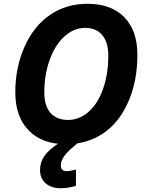

<svg xmlns="http://www.w3.org/2000/svg" viewBox="-20 -745 770 1005"><path d="M391.6 0Q333.5 46.9 315.9 72.3Q298.3 97.7 298.3 122.1Q298.3 135.7 306.2 143.3Q314 150.9 327.6 150.9Q349.1 150.9 377.4 142.1V228Q336.4 240.2 297.4 240.2Q247.6 240.2 218.5 214.1Q189.5 188 189.5 145Q189.5 105 212.6 71.3Q235.8 37.6 294.4 0ZM699.2 -458Q699.2 -319.8 650.9 -210.7Q602.5 -101.6 518.6 -45.9Q434.6 9.8 325.2 9.8Q200.2 9.8 130.1 -62.3Q60.1 -134.3 60.1 -262.2Q60.1 -391.6 108.4 -500.2Q156.7 -608.9 241.7 -667Q326.7 -725.1 438 -725.1Q562.5 -725.1 630.9 -654.8Q699.2 -584.5 699.2 -458ZM425.8 -599.1Q366.7 -599.1 317.4 -554.4Q268.1 -509.8 240 -431.6Q211.9 -353.5 211.9 -262.2Q211.9 -190.4 244.4 -153.8Q276.9 -117.2 335.9 -117.2Q395 -117.2 443.6 -159.7Q492.2 -202.1 519.5 -279.8Q546.9 -357.4 546.9 -454.1Q546.9 -523.4 515.1 -561.3Q483.4 -599.1 425.8 -599.1Z"/></svg>

Font: Zoram GWebM
Style: Bold Italic
Weight: 700
Italic angle: -12°
Foundry: Ascender Corporation
Version: Version 1.000